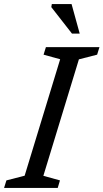

<svg xmlns="http://www.w3.org/2000/svg" viewBox="-39 -923 508 943"><path d="M256.5 -632 175 -654.5 186.5 -691.5H449.5L438 -654.5L348.5 -631.5L174 -59.5L255.5 -37L244.5 0H-19L-7.5 -37L82 -60ZM352.5 -758H314.5L213 -888L215.5 -903H312.5Z"/></svg>

Font: Newsreader 11pt
Style: Italic
Weight: 400
Italic angle: -17°
Version: Version 1.003